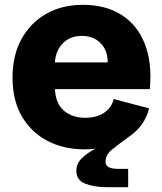

<svg xmlns="http://www.w3.org/2000/svg" viewBox="-20 -610 674 797"><path d="M330 10Q245 10 177.5 -25Q110 -60 71 -126.5Q32 -193 32 -288Q32 -380 69 -447.5Q106 -515 171.5 -552.5Q237 -590 325 -590Q417 -590 483 -549Q549 -508 580.5 -429.5Q612 -351 602 -240H208Q211 -179 246 -150Q281 -121 334 -121Q380 -121 411.5 -141.5Q443 -162 452 -199L599 -160Q581 -86 512 -40Q469 -9 443.5 12Q418 33 418 62Q418 91 471 91H512V167H424Q371 167 334 152.5Q297 138 297 99Q297 70 318 48.5Q339 27 376 7Q354 10 330 10ZM208 -351H427Q427 -402 397 -431.5Q367 -461 320 -461Q271 -461 241 -430.5Q211 -400 208 -351Z"/></svg>

Font: BDO Grotesk ExtraBold
Style: Regular
Weight: 800
Designer: Deni Anggara
Foundry: Lokal Container
Version: Version 2.000